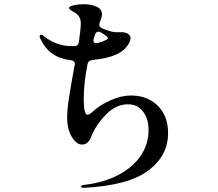

<svg xmlns="http://www.w3.org/2000/svg" viewBox="-20 -837 1040 915"><path d="M781 -202Q781 -96 688 -25Q595 46 384 58H379Q366 58 366 52Q366 46 382 44Q476 33 545.5 -4Q615 -41 651.5 -96Q688 -151 688 -217Q688 -271 661.5 -305.5Q635 -340 590 -340Q532 -340 484 -290Q436 -240 414 -184Q407 -166 396 -157Q385 -148 372 -148Q351 -148 335 -167Q300 -206 300 -279Q300 -314 309 -372Q318 -430 334 -518L336 -526L337 -532Q337 -547 318 -550Q266 -556 230.5 -580.5Q195 -605 173 -651Q172 -654 170.5 -657Q169 -660 169 -663Q169 -667 171 -669.5Q173 -672 176 -672Q181 -672 194 -661Q252 -617 323 -617H334Q353 -617 356 -637Q365 -699 365 -726Q365 -746 355.5 -759.5Q346 -773 326 -783Q319 -787 314 -791Q309 -795 309 -799Q309 -807 331.5 -812Q354 -817 378 -817Q413 -817 439.5 -805.5Q466 -794 466 -769Q466 -756 455 -729Q453 -723 453 -720Q453 -708 467 -702Q506 -685 528 -684Q541 -683 551.5 -683.5Q562 -684 570 -683Q576 -682 582 -680Q588 -678 593 -673Q602 -667 602 -655Q602 -637 583 -613.5Q564 -590 531 -576Q494 -559 419 -551Q400 -548 397 -531Q379 -437 379 -367Q379 -290 397 -290Q406 -290 422 -305Q455 -336 506.5 -359Q558 -382 605 -382Q655 -382 695 -360.5Q735 -339 758 -298.5Q781 -258 781 -202ZM449 -686Q438 -686 433 -672L427 -654L425 -645Q425 -637 430.5 -633.5Q436 -630 446 -632Q472 -639 482 -645Q494 -650 494 -656Q494 -660 488 -664Q485 -666 477 -672Q469 -678 461 -682Q456 -686 449 -686Z"/></svg>

Font: Shippori Mincho B1 SemiBold
Style: Regular
Weight: 600
Designer: FONTDASU
Foundry: FONTDASU / Google Inc. / but / Adobe
Version: Version 3.110; ttfautohint (v1.8.3)